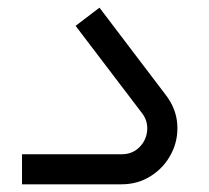

<svg xmlns="http://www.w3.org/2000/svg" viewBox="-20 -479 543 499"><path d="M411.3 -231.6 238.5 -459.1 176.5 -411.8 349.3 -184.7Q364.9 -164.1 362.4 -138.8Q359.8 -113.5 341.7 -95.8Q323.5 -78.1 296.4 -78.1H37.2V0H296.4Q338.2 0 372.5 -21.8Q406.7 -43.7 425.1 -79.5Q443.5 -115.3 440.7 -156Q438 -196.7 411.3 -231.6Z"/></svg>

Font: Arad
Style: Regular
Weight: 400
Designer: Mohammad Darvishi
Version: Version 1.010;September 21, 2024;FontCreator 15.0.0.2992 64-